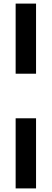

<svg xmlns="http://www.w3.org/2000/svg" viewBox="-20 -828 288 1068"><path d="M67 -418V-808H180.5V-418ZM67 220V-170H180.5V220Z"/></svg>

Font: Encode Sans SmCnd SmBold
Style: Regular
Weight: 600
Width: 4
Designer: Multiple Designers
Foundry: Impallari Type
Version: Version 3.002; ttfautohint (v1.8.3) -l 8 -r 50 -G 200 -x 14 